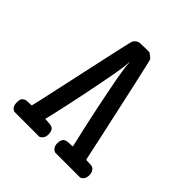

<svg xmlns="http://www.w3.org/2000/svg" viewBox="-171 -746 868 868"><g transform="rotate(45 262.5 -312.0)"><path d="M52 -1Q30 -9 30 -38Q30 -54 33 -60.5Q36 -67 47 -73Q53 -76 70 -76Q88 -76 88 -78Q89 -79 117 -207.5Q145 -336 173.5 -466.5Q202 -597 205 -602Q213 -617 231 -622H236Q241 -622 249 -622.5Q257 -623 264 -623H294Q315 -609 319 -602Q321 -598 350 -467.5Q379 -337 407 -208Q435 -79 435 -78Q436 -76 454 -76Q470 -76 478 -73Q495 -62 495 -38Q495 -10 473 -1H313Q290 -10 290 -38Q290 -57 299 -67Q306 -75 331 -76Q350 -76 350 -78Q349 -80 327.5 -176.5Q306 -273 284.5 -383Q263 -493 263 -520Q263 -526 262 -527Q261 -527 261 -521Q261 -497 240 -387.5Q219 -278 197.5 -180.5Q176 -83 174 -78Q174 -76 193 -76Q218 -75 225 -67Q234 -57 234 -38Q234 -11 212 -1Z"/></g></svg>

Font: MathJax_Typewriter
Style: Regular
Weight: 400
Version: Version 1.1